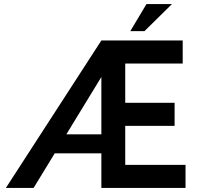

<svg xmlns="http://www.w3.org/2000/svg" viewBox="-20 -929 998 949"><path d="M481 -729H883V-615H599V-421H843V-307H599V-114H897V0H481ZM496 -593Q494 -583 490 -570Q486 -557 485 -555L146 0H9L481 -729ZM249 -265H496V-171H213ZM830 -909 694 -775H624L704 -909Z"/></svg>

Font: Reem Kufi Fun Medium
Style: Regular
Weight: 500
Designer: Khaled Hosny
Version: Version 1.005